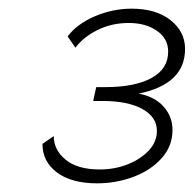

<svg xmlns="http://www.w3.org/2000/svg" viewBox="-20 -831 447 443"><path d="M204 -408Q145 -408 111.5 -433Q78 -458 78 -499L104 -517Q104 -485 131.5 -462.5Q159 -440 210 -440Q245 -440 275 -452Q305 -464 323.5 -484Q342 -504 342 -529Q342 -561 308.5 -579.5Q275 -598 217 -598H195L202 -630H223Q291 -630 329.5 -651Q368 -672 368 -712Q368 -742 342 -760Q316 -778 277 -778Q238 -778 205.5 -762Q173 -746 154 -721L136 -747Q158 -776 199 -793.5Q240 -811 284 -811Q340 -811 373.5 -784.5Q407 -758 407 -718Q407 -637 300 -615Q337 -608 357.5 -585Q378 -562 378 -531Q378 -494 353 -466Q328 -438 288 -423Q248 -408 204 -408Z"/></svg>

Font: Raleway Light
Style: Italic
Weight: 300
Italic angle: -12°
Designer: Matt McInerney, Pablo Impallari, Rodrigo Fuenzalida
Foundry: Matt McInerney, Pablo Impallari, Rodrigo Fuenzalida
Version: Version 4.026